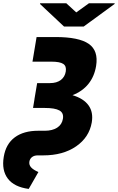

<svg xmlns="http://www.w3.org/2000/svg" viewBox="-29 -958 735 1196"><path d="M198.9 -727.3H316.8Q462.7 -727.3 524 -684.7Q585.2 -642 569.6 -546.9Q558.9 -481.5 521.8 -435.4Q484.7 -389.2 422.6 -365.1Q491.8 -344.5 522.5 -301.7Q553.3 -258.9 542.6 -195.3Q526.6 -102.6 445.1 -46.3Q363.6 9.9 240.1 9.9H206Q184.3 9.9 170.6 20.4Q157 30.9 154.1 48.3Q150.6 68.5 164.4 84.2Q178.3 99.8 210.2 113.6L149.9 218.8Q59.3 206.7 19.9 154.8Q-19.5 103 -5.7 19.2Q7.5 -61.1 62.9 -102.3Q118.3 -143.5 208.8 -143.5H250Q296.9 -143.5 326.9 -162.6Q356.9 -181.8 362.9 -218Q369 -254.6 340.9 -270.1Q312.9 -285.5 250.7 -285.5H176.8L185.7 -339.5H185.4L202.4 -440.3H282Q324.2 -440.3 349.8 -459.7Q375.4 -479 380.7 -512.8Q386 -546.2 364.9 -560Q343.8 -573.9 291.2 -573.9H173.3ZM384.2 -937.5 446 -880.7 524.9 -937.5H685.4L684.7 -933.2L492.2 -792.6H370L220.2 -933.2L220.9 -937.5Z"/></svg>

Font: Karasuma Gothic
Style: Italic
Weight: 900
Italic angle: -9.39999°
Designer: Rasmus Andersson / Ryoko Nishizuka
Foundry: Genbu
Version: Version 1.00